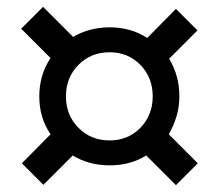

<svg xmlns="http://www.w3.org/2000/svg" viewBox="-20 -655 640 562"><path d="M495 -113 408 -200Q362 -171 301 -171Q240 -171 193 -200L107 -114L44 -177L128 -262Q95 -310 95 -373Q95 -436 128 -485L42 -571L106 -635L194 -547Q242 -575 301 -575Q363 -575 411 -544L495 -629L558 -566L475 -483Q505 -434 505 -373Q505 -342 496.5 -314Q488 -286 474 -262L559 -177ZM301 -244Q355 -244 391 -281Q427 -318 427 -373Q427 -428 391 -465Q355 -502 301 -502Q246 -502 209.5 -465Q173 -428 173 -373Q173 -318 209.5 -281Q246 -244 301 -244Z"/></svg>

Font: JetBrainsMono NFM Medium
Style: Regular
Weight: 500
Monospace: yes
Designer: Philipp Nurullin, Konstantin Bulenkov
Foundry: JetBrains
Version: Version 2.304; ttfautohint (v1.8.4.7-5d5b);Nerd Fonts 3.3.0